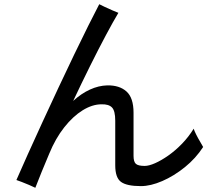

<svg xmlns="http://www.w3.org/2000/svg" viewBox="-20 -843 1040 913"><path d="M148 50Q136 44 118.5 36.5Q101 29 84 22.5Q67 16 58 13Q81 -40 113 -111Q145 -182 182 -262.5Q219 -343 257.5 -425Q296 -507 332.5 -583Q369 -659 400 -721Q431 -783 452 -823Q460 -819 477.5 -810.5Q495 -802 514 -794Q533 -786 543 -782Q519 -742 483.5 -675.5Q448 -609 408 -528.5Q368 -448 328 -363Q366 -398 407.5 -417Q449 -436 490 -437Q548 -438 581.5 -408Q615 -378 615 -307V-102Q615 -74 626 -64Q637 -54 668 -54Q688 -54 717.5 -67Q747 -80 780.5 -103.5Q814 -127 845.5 -159.5Q877 -192 901 -231Q904 -221 913 -203Q922 -185 932 -168.5Q942 -152 946 -144Q911 -90 859 -48Q807 -6 751.5 18Q696 42 650 42Q583 42 555.5 22Q528 2 528 -57V-269Q528 -316 512.5 -332Q497 -348 463 -347Q419 -347 373 -318.5Q327 -290 285.5 -237.5Q244 -185 214 -112Q194 -64 178 -25.5Q162 13 148 50Z"/></svg>

Font: Zen Kaku Gothic Antique Medium
Style: Regular
Weight: 500
Designer: Yoshimichi Ohira
Foundry: Positype
Version: Version 1.002